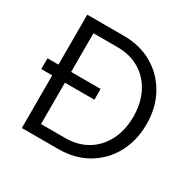

<svg xmlns="http://www.w3.org/2000/svg" viewBox="-156 -882 1063 1049"><g transform="rotate(30 375.5 -357.5)"><path d="M106 0V-332H37V-400H106V-715H336Q440 -715 518.5 -669Q597 -623 641.5 -542.5Q686 -462 686 -358Q686 -254 641.5 -173Q597 -92 518.5 -46Q440 0 336 0ZM186 -71H336Q418 -71 477.5 -107Q537 -143 570 -208Q603 -273 603 -358Q603 -443 570 -507.5Q537 -572 477.5 -608Q418 -644 336 -644H186V-400H372V-332H186Z"/></g></svg>

Font: Wix Madefor Text
Style: Regular
Weight: 400
Designer: Dalton Maag Ltd
Foundry: Dalton Maag Ltd
Version: Version 3.100